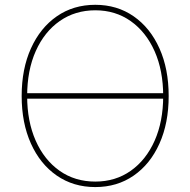

<svg xmlns="http://www.w3.org/2000/svg" viewBox="-20 -757 780 787"><path d="M656.7 -375V-352.5H83.5V-375ZM370.6 9.8Q280.8 9.8 212.6 -37.4Q144.5 -84.5 106.7 -168.7Q68.8 -252.9 68.8 -363.3Q68.8 -474.6 106.9 -558.8Q145 -643.1 212.9 -690.2Q280.8 -737.3 370.6 -737.3Q460 -737.3 527.8 -690.2Q595.7 -643.1 633.5 -558.8Q671.4 -474.6 671.4 -363.3Q671.4 -252.4 633.5 -168.2Q595.7 -84 527.8 -37.1Q460 9.8 370.6 9.8ZM370.6 -12.7Q453.1 -12.7 515.9 -56.9Q578.6 -101.1 613.8 -180.2Q648.9 -259.3 648.9 -363.3Q648.9 -467.8 613.8 -546.9Q578.6 -626 515.9 -670.4Q453.1 -714.8 370.6 -714.8Q288.1 -714.8 225.1 -670.9Q162.1 -627 126.7 -547.9Q91.3 -468.8 91.3 -363.3Q91.3 -259.8 126.2 -180.7Q161.1 -101.6 224.1 -57.1Q287.1 -12.7 370.6 -12.7Z"/></svg>

Font: Inter 16pt Thin
Style: Regular
Weight: 250
Version: Version 4.001;git-66647c0bb